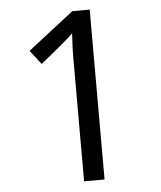

<svg xmlns="http://www.w3.org/2000/svg" viewBox="-52 -759 675 804"><g transform="rotate(-5 286.0 -357.0)"><path d="M355 0H269V-499Q269 -542 270 -568Q271 -594 273 -622Q257 -606 244 -595Q231 -584 211 -567L135 -505L89 -564L282 -714H355Z"/></g></svg>

Font: Noto Sans Old Permic
Style: Regular
Weight: 400
Designer: Monotype Design Team
Foundry: Monotype Imaging Inc.
Version: Version 2.001; ttfautohint (v1.8.4.7-5d5b)